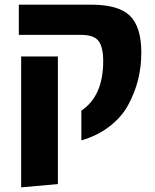

<svg xmlns="http://www.w3.org/2000/svg" viewBox="-20 -588 668 826"><path d="M330 16V-112Q424 -175 424 -325Q424 -384 404.5 -411Q385 -438 328 -438H61V-568H371Q490 -568 539 -520Q588 -472 588 -361Q588 -301 574 -245Q560 -189 531.5 -136.5Q503 -84 451 -44Q399 -4 330 16ZM71 218V-345H229V204Z"/></svg>

Font: FiraGO
Style: Bold
Weight: 700
Designer: bBox Type
Foundry: bBox Type GmbH
Version: Version 1.001;PS 001.001;hotconv 1.0.88;makeotf.lib2.5.64775